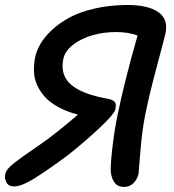

<svg xmlns="http://www.w3.org/2000/svg" viewBox="-47 -698 689 762"><path d="M8.8 42Q-13.2 42 -21.7 25.4Q-30.3 8.8 -25.9 -7.8Q-23.9 -17.6 -15.1 -28.3Q-6.3 -39.1 11 -52.5Q28.3 -65.9 45.2 -77.9Q62 -89.8 90.8 -109.6Q119.6 -129.4 141.1 -145Q203.6 -191.9 262.2 -243.2Q218.8 -254.4 185.5 -272.5Q152.3 -290.5 132.3 -312.3Q112.3 -334 100.6 -359.9Q88.9 -385.7 87.9 -412.6Q86.9 -439.5 91.8 -467.8Q97.2 -495.6 113.5 -523.9Q129.9 -552.2 160.4 -580.3Q190.9 -608.4 231.7 -629.9Q272.5 -651.4 331.8 -664.8Q391.1 -678.2 460 -678.2Q539.1 -678.2 580.3 -650.6Q621.6 -623 609.9 -565.9Q608.4 -557.6 576.4 -438Q544.4 -318.4 529.8 -244.1Q517.1 -182.6 510 -96.2Q502.9 -9.8 502.9 -8.8Q498 13.2 482.9 28.6Q467.8 43.9 444.8 43.9Q418.5 43.9 405.3 23.4Q392.1 2.9 392.1 -29.8Q392.1 -38.1 394.3 -65.7Q396.5 -93.3 402.8 -142.3Q409.2 -191.4 418 -233.9Q446.3 -373.5 499 -557.1Q462.9 -570.8 412.1 -570.8Q366.2 -570.8 321.8 -558.6Q277.3 -546.4 243.9 -521Q210.4 -495.6 204.1 -462.9Q191.4 -398.9 235.8 -361.3Q280.3 -323.7 379.9 -306.2Q402.8 -301.8 408.9 -292.7Q415 -283.7 411.1 -265.1Q407.2 -245.1 345.2 -187.5Q283.2 -129.9 222.2 -82Q139.2 -20.5 88.4 10.7Q37.6 42 8.8 42Z"/></svg>

Font: Shantell Sans Bouncy
Style: Italic
Weight: 500
Italic angle: -11.31°
Designer: Stephen Nixon, Anya Danilova, Shantell Martin
Foundry: Arrow Type
Version: Version 1.006;[9816181b4]